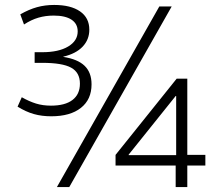

<svg xmlns="http://www.w3.org/2000/svg" viewBox="-20 -756 901 776"><path d="M210 0 624 -730H674L260 0ZM690 0V-87H447V-130L694 -438H737V-130H810V-87H737V0ZM500 -129H692V-368H690L500 -131ZM187 -286Q149 -286 117 -295Q85 -304 51 -325L68 -363Q98 -346 125.5 -337.5Q153 -329 186 -329Q243 -329 273 -352Q303 -375 303 -418Q303 -463 267.5 -482.5Q232 -502 151 -502H120V-545H151Q217 -545 255.5 -568Q294 -591 294 -629Q294 -660 269 -676.5Q244 -693 197 -693Q164 -693 135 -684.5Q106 -676 77 -657L62 -698Q97 -718 129.5 -727Q162 -736 199 -736Q266 -736 303.5 -710Q341 -684 341 -636Q341 -596 314 -567.5Q287 -539 236 -527V-526Q294 -517 322 -490Q350 -463 350 -415Q350 -354 307 -320Q264 -286 187 -286Z"/></svg>

Font: M PLUS 2 Light
Style: Regular
Weight: 300
Designer: Coji Morishita
Foundry: UNDERFOREST DESIGN
Version: Version 1.001